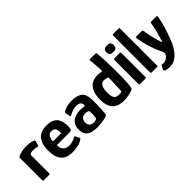

<svg xmlns="http://www.w3.org/2000/svg" viewBox="64 -1544 2498 2498"><g transform="rotate(-45 1313.0 -295.0)"><path d="M206 -476Q282 -476 331 -454Q341 -450 342.5 -446Q344 -442 343 -435L325 -373Q323 -365 320 -363.5Q317 -362 308 -365Q291 -370 270 -372.5Q249 -375 238 -375Q222 -375 211 -373.5Q200 -372 194 -370Q188 -368 184 -366Q180 -363 175.5 -359Q171 -355 171 -341V-21Q171 -7 167 -3.5Q163 0 153 0H56Q51 0 47 -3Q43 -6 43 -17V-417Q43 -433 46.5 -437.5Q50 -442 61 -447Q91 -461 132.5 -468.5Q174 -476 206 -476Z M370 -237Q370 -284 380 -327Q390 -370 413.5 -405Q437 -440 478.5 -460Q520 -480 583 -480Q649 -480 688 -461.5Q727 -443 747 -412Q767 -381 773.5 -344.5Q780 -308 780 -272Q780 -230 770.5 -216.5Q761 -203 741 -203H509Q503 -203 501.5 -200.5Q500 -198 500 -191Q500 -161 513.5 -136.5Q527 -112 553 -98Q579 -84 614 -84Q647 -84 677 -94.5Q707 -105 721 -113Q733 -120 740 -121.5Q747 -123 755 -107L776 -65Q782 -54 779 -49.5Q776 -45 766 -38Q731 -14 682 -3Q633 8 584 8Q519 8 477 -11Q435 -30 412 -64Q389 -98 379.5 -142.5Q370 -187 370 -237ZM651 -293Q651 -321 644 -341Q637 -361 621.5 -372Q606 -383 580 -383Q559 -383 544.5 -375Q530 -367 521 -354Q512 -341 507 -325.5Q502 -310 500 -296Q499 -280 500 -276.5Q501 -273 508 -273H639Q648 -273 650 -276Q652 -279 651 -293Z M1039 7Q988 7 943.5 -4.5Q899 -16 871.5 -49Q844 -82 844 -145Q844 -197 863.5 -230.5Q883 -264 913.5 -282Q944 -300 977 -306.5Q1010 -313 1036 -313Q1057 -313 1076.5 -311.5Q1096 -310 1113 -307Q1122 -304 1122 -320Q1122 -357 1099.5 -372Q1077 -387 1037 -387Q999 -387 964.5 -373Q930 -359 906 -347Q895 -341 891.5 -343Q888 -345 886 -356L877 -412Q875 -425 877 -429Q879 -433 888 -439Q914 -456 954 -466.5Q994 -477 1039 -477Q1107 -477 1148 -461.5Q1189 -446 1209.5 -420Q1230 -394 1236.5 -360.5Q1243 -327 1243 -291Q1244 -249 1243.5 -208.5Q1243 -168 1241 -128Q1239 -88 1235 -47Q1233 -36 1229 -30.5Q1225 -25 1213 -19Q1199 -12 1176 -7.5Q1153 -3 1126.5 0.5Q1100 4 1077 5.5Q1054 7 1039 7ZM1047 -70Q1055 -70 1065 -71Q1075 -72 1085 -75.5Q1095 -79 1101.5 -84Q1108 -89 1109 -97Q1112 -121 1114 -150Q1116 -179 1114 -206Q1114 -219 1104 -224Q1094 -231 1075.5 -232.5Q1057 -234 1045 -234Q1036 -234 1022.5 -230.5Q1009 -227 997 -218Q985 -209 977.5 -191Q970 -173 970 -145Q970 -123 979 -106Q988 -89 1005 -79.5Q1022 -70 1047 -70Z M1316 -229Q1318 -305 1336.5 -353Q1355 -401 1384.5 -428Q1414 -455 1450 -465Q1486 -475 1523 -475Q1537 -475 1555 -472Q1573 -469 1583 -467Q1590 -465 1594.5 -466Q1599 -467 1599 -475Q1599 -493 1598.5 -513Q1598 -533 1596.5 -553.5Q1595 -574 1593 -594.5Q1591 -615 1589.5 -633.5Q1588 -652 1586 -667Q1584 -684 1587.5 -687Q1591 -690 1600 -690H1696Q1703 -690 1707.5 -689Q1712 -688 1713 -681Q1717 -640 1720 -585.5Q1723 -531 1725 -468.5Q1727 -406 1727.5 -343Q1728 -280 1726.5 -222Q1725 -164 1721.5 -119Q1718 -74 1712 -50Q1709 -38 1703.5 -32Q1698 -26 1676 -18Q1657 -10 1615 -1.5Q1573 7 1523 7Q1484 6 1450.5 -2.5Q1417 -11 1392 -30Q1354 -57 1335 -106.5Q1316 -156 1316 -229ZM1447 -228Q1446 -159 1463.5 -130.5Q1481 -102 1508 -98Q1520 -94 1533.5 -93.5Q1547 -93 1560.5 -95.5Q1574 -98 1584 -102Q1587 -104 1588.5 -106.5Q1590 -109 1590 -114Q1591 -136 1592.5 -160Q1594 -184 1594.5 -208Q1595 -232 1596 -256Q1597 -280 1597.5 -302Q1598 -324 1597 -343Q1597 -350 1595.5 -352.5Q1594 -355 1590 -356Q1577 -361 1559.5 -364.5Q1542 -368 1530 -368Q1518 -368 1503.5 -363Q1489 -358 1476.5 -344Q1464 -330 1456 -302.5Q1448 -275 1447 -228Z M1945 -601Q1945 -571 1932 -555.5Q1919 -540 1878 -540Q1839 -540 1824.5 -555.5Q1810 -571 1810 -601Q1810 -627 1824.5 -643.5Q1839 -660 1878 -660Q1921 -660 1933 -643.5Q1945 -627 1945 -601ZM1942 -12Q1942 0 1928 0H1826Q1814 0 1814 -12V-460Q1814 -472 1826 -472H1928Q1942 -472 1942 -460Z M2027 -12V-696Q2027 -708 2040 -708H2141Q2155 -708 2155 -696V-12Q2155 0 2141 0H2040Q2027 0 2027 -12Z M2325 -106Q2306 -144 2289.5 -186.5Q2273 -229 2259 -274Q2245 -319 2235 -364.5Q2225 -410 2217 -452Q2214 -472 2229 -472H2329Q2340 -472 2344.5 -466.5Q2349 -461 2351 -446Q2353 -431 2357 -407.5Q2361 -384 2367 -356.5Q2373 -329 2380 -299.5Q2387 -270 2395.5 -243Q2404 -216 2411 -194Q2415 -187 2419 -187Q2423 -187 2424 -194Q2433 -222 2442 -254Q2451 -286 2460 -320Q2469 -354 2476.5 -388Q2484 -422 2489 -454Q2491 -464 2494.5 -468Q2498 -472 2509 -472H2595Q2604 -472 2609.5 -468.5Q2615 -465 2612 -451Q2606 -411 2597 -374.5Q2588 -338 2577 -300.5Q2566 -263 2550 -216Q2539 -187 2524 -144.5Q2509 -102 2486 -56Q2463 -10 2431.5 29Q2400 68 2357.5 93Q2315 118 2261 118Q2234 118 2215.5 114.5Q2197 111 2184 105Q2163 95 2173 76L2197 29Q2202 20 2206 20Q2210 20 2217 22Q2234 26 2253.5 22.5Q2273 19 2289 10Q2307 0 2317.5 -11Q2328 -22 2334 -34Q2341 -51 2337.5 -70Q2334 -89 2325 -106Z"/></g></svg>

Font: Glory Thin
Style: Bold
Weight: 700
Version: Version 1.011